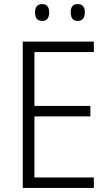

<svg xmlns="http://www.w3.org/2000/svg" viewBox="-20 -917 534 937"><path d="M438 0H91V-714H438V-663H148V-400H421V-349H148V-51H438ZM151 -856Q151 -897 186 -897Q220 -897 220 -856Q220 -815 186 -815Q151 -815 151 -856ZM325 -857Q325 -897 359 -897Q394 -897 394 -857Q394 -815 359 -815Q325 -815 325 -857Z"/></svg>

Font: Noto Sans Sinhala UI SemiCondensed Light
Style: Regular
Weight: 300
Width: 4
Designer: Jelle Bosma - Monotype Design Team
Foundry: Monotype Imaging Inc.
Version: Version 2.006; ttfautohint (v1.8.4.7-5d5b)